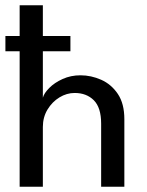

<svg xmlns="http://www.w3.org/2000/svg" viewBox="-20 -708 556 728"><path d="M0.5 -513.5V-571.5H247V-513.5ZM285 -422.5Q325.5 -422.5 363.8 -405.5Q402 -388.5 426.8 -351.8Q451.5 -315 451.5 -256V0H363.5V-239Q363.5 -300 335.8 -327.8Q308 -355.5 263 -355.5Q233 -355.5 205.5 -338.8Q178 -322 160.2 -292.8Q142.5 -263.5 142.5 -226.5V0H54.5V-688H142.5V-337.5Q147 -354.5 166.8 -374.5Q186.5 -394.5 217.5 -408.5Q248.5 -422.5 285 -422.5Z"/></svg>

Font: League Spartan Thin
Style: Regular
Weight: 400
Version: Version 2.002